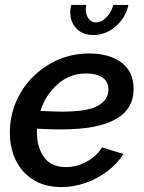

<svg xmlns="http://www.w3.org/2000/svg" viewBox="-20 -749 585 779"><path d="M229 10Q163 10 116 -19Q69 -48 44.5 -98Q20 -148 20 -211Q20 -275 44 -333Q68 -391 112 -435.5Q156 -480 214.5 -506Q273 -532 342 -532Q423 -532 472.5 -495.5Q522 -459 522 -388Q522 -224 229 -224Q209 -224 184 -224.5Q159 -225 130 -227Q130 -218 130 -209Q130 -152 158.5 -111.5Q187 -71 248 -71Q290 -71 330.5 -92.5Q371 -114 394 -151L481 -124Q456 -85 416 -54.5Q376 -24 327.5 -7Q279 10 229 10ZM330 -451Q263 -451 214 -407.5Q165 -364 144 -299Q169 -298 190.5 -297Q212 -296 231 -296Q337 -296 378.5 -320.5Q420 -345 420 -385Q420 -418 395.5 -434.5Q371 -451 330 -451ZM370 -658Q391 -658 411 -678Q431 -698 440 -729H501Q490 -677 449.5 -642Q409 -607 359 -607Q316 -607 290.5 -633Q265 -659 265 -700Q265 -713 269 -729H330Q329 -724 328.5 -719.5Q328 -715 328 -711Q328 -689 339.5 -673.5Q351 -658 370 -658Z"/></svg>

Font: Raleway SemiBold
Style: Italic
Weight: 600
Italic angle: -12°
Designer: Matt McInerney, Pablo Impallari, Rodrigo Fuenzalida
Foundry: Matt McInerney, Pablo Impallari, Rodrigo Fuenzalida
Version: Version 4.026